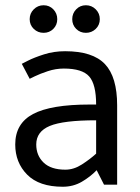

<svg xmlns="http://www.w3.org/2000/svg" viewBox="-20 -703 534 731"><path d="M118 -153Q118 -111 146 -84Q174 -57 229 -57Q261 -57 292 -77Q323 -97 346 -118V-245Q221 -245 169.5 -223.5Q118 -202 118 -153ZM219 8Q129 8 83.5 -38Q38 -84 38 -153Q38 -233 106 -269Q174 -305 321 -305H346Q346 -382 319.5 -412Q293 -442 223 -442Q192 -442 162 -432Q132 -422 112.5 -412.5Q93 -403 93 -403L63 -460Q63 -460 86.5 -472Q110 -484 147.5 -496Q185 -508 228 -508Q333 -508 379.5 -459Q426 -410 426 -302V0H376L348 -55Q324 -30 291.5 -11Q259 8 219 8ZM146 -578Q124 -578 108.5 -593Q93 -608 93 -630Q93 -652 108.5 -667.5Q124 -683 146 -683Q168 -683 183 -667.5Q198 -652 198 -630Q198 -608 183 -593Q168 -578 146 -578ZM307 -578Q285 -578 270 -593Q255 -608 255 -630Q255 -652 270 -667.5Q285 -683 307 -683Q329 -683 344.5 -667.5Q360 -652 360 -630Q360 -608 344.5 -593Q329 -578 307 -578Z"/></svg>

Font: Epunda Sans
Style: Regular
Weight: 400
Designer: Simon Atzbach
Foundry: typofactur
Version: Version 2.204; ttfautohint (v1.8.4.7-5d5b)